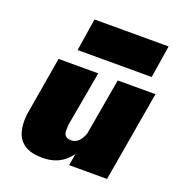

<svg xmlns="http://www.w3.org/2000/svg" viewBox="-129 -802 849 918"><g transform="rotate(20 296.0 -342.5)"><path d="M320 0H513L592 -460H400ZM251 -180 301 -460H99L48 -160Q42 -110 53 -71Q64 -32 97 -10.5Q130 11 188 11Q249 10 288 -18Q327 -46 349.5 -92Q372 -138 380 -189L352 -180Q348 -163 338.5 -147Q329 -131 314.5 -122Q300 -113 282 -115Q264 -117 257 -126.5Q250 -136 250 -150.5Q250 -165 251 -180ZM170 -531H547L573 -696H196Z"/></g></svg>

Font: Jost Black
Style: Italic
Weight: 900
Italic angle: -5°
Version: Version 3.710